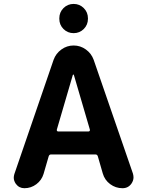

<svg xmlns="http://www.w3.org/2000/svg" viewBox="-20 -989 754 988"><path d="M272.5 -322.3Q271.5 -318.4 273.4 -315.4Q275.4 -312.5 279.3 -312.5H435.5Q439.5 -312.5 441.4 -315.4Q443.4 -318.4 442.4 -322.3L360.4 -602.5Q359.4 -605.5 357.4 -605.5Q355.5 -605.5 354.5 -602.5ZM105.5 -20.5Q78.1 -20.5 61.5 -43Q50.8 -58.6 50.8 -74.2Q50.8 -83 53.7 -92.8L255.9 -681.6Q267.6 -713.9 295.9 -734.4Q324.2 -754.9 358.9 -754.9Q393.6 -754.9 421.9 -734.4Q450.2 -713.9 461.9 -681.6L664.1 -95.7Q667 -85 667 -76.2Q667 -59.6 656.2 -43.9Q639.6 -20.5 610.4 -20.5Q575.2 -20.5 546.9 -41.5Q518.6 -62.5 508.8 -96.7L483.4 -184.6Q480.5 -194.3 470.7 -194.3H243.2Q233.4 -194.3 230.5 -184.6L204.1 -93.8Q194.3 -61.5 167 -41Q139.6 -20.5 105.5 -20.5ZM285.2 -892.6V-894.5Q285.2 -925.8 306.6 -947.3Q328.1 -968.8 358.9 -968.8Q389.6 -968.8 411.1 -947.3Q432.6 -925.8 432.6 -894.5V-892.6Q432.6 -861.3 411.1 -839.8Q389.6 -818.4 358.9 -818.4Q328.1 -818.4 306.6 -839.8Q285.2 -861.3 285.2 -892.6Z"/></svg>

Font: Gen Jyuu GothicX Bold
Style: Bold
Weight: 700
Designer: Ryoko NISHIZUKA (kana &amp; ideographs); Paul D. Hunt (Latin, Greek &amp; Cyrillic); Wenlong ZHANG (bopomofo); Sandoll C
Version: Version 1.058.20140828